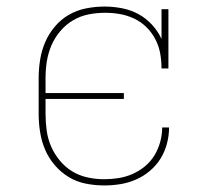

<svg xmlns="http://www.w3.org/2000/svg" viewBox="-20 -558 640 586"><path d="M298 8Q270 8 242 2.5Q214 -3 190 -17.5Q166 -32 147.5 -53.5Q129 -75 118 -100.5Q107 -126 102.5 -154Q98 -182 98 -210V-320Q98 -348 102.5 -376Q107 -404 118 -429.5Q129 -455 147.5 -477Q166 -499 190.5 -513Q215 -527 243 -532.5Q271 -538 299 -538Q325 -538 351.5 -533Q378 -528 401.5 -515.5Q425 -503 443.5 -483Q462 -463 473 -439V-530H494V-349H473Q473 -372 469 -394.5Q465 -417 454.5 -437.5Q444 -458 427.5 -474.5Q411 -491 390 -501Q369 -511 346.5 -515Q324 -519 301 -519Q275 -519 250 -514Q225 -509 203 -496Q181 -483 164 -463Q147 -443 137 -419.5Q127 -396 123 -371Q119 -346 119 -320V-274H358V-256H119V-210Q119 -185 122.5 -159.5Q126 -134 136 -111Q146 -88 162.5 -68Q179 -48 200.5 -35Q222 -22 247 -16.5Q272 -11 298 -11Q320 -11 342 -14.5Q364 -18 384.5 -27Q405 -36 422.5 -50.5Q440 -65 451.5 -84Q463 -103 469 -125Q475 -147 475 -169H496Q496 -144 489.5 -119.5Q483 -95 470 -74Q457 -53 437.5 -36.5Q418 -20 395 -10Q372 0 347.5 4Q323 8 298 8Z"/></svg>

Font: Iosevka Curly Slab ThEx
Style: Regular
Weight: 100
Width: 7
Monospace: yes
Designer: Belleve Invis
Foundry: Belleve Invis
Version: Version 11.1.0; ttfautohint (v1.8.3)